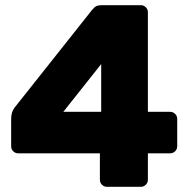

<svg xmlns="http://www.w3.org/2000/svg" viewBox="-20 -720 726 740"><path d="M365 -27V-129H50Q39 -129 31 -137Q23 -145 23 -156V-262Q23 -288 36 -305L335 -682Q344 -693 351.5 -696.5Q359 -700 372 -700H523Q534 -700 542 -692Q550 -684 550 -673V-289H636Q647 -289 655 -281Q663 -273 663 -262V-156Q663 -145 655 -137Q647 -129 636 -129H550V-27Q550 -16 542 -8Q534 0 523 0H392Q381 0 373 -8Q365 -16 365 -27ZM370 -473 224 -289H370Z"/></svg>

Font: Hezaedrus
Style: Bold
Weight: 700
Designer: Hubert & Fischer
Foundry: Hubert & Fischer
Version: Version 1.10;September 3, 2019;FontCreator 11.5.0.2425 64-bi